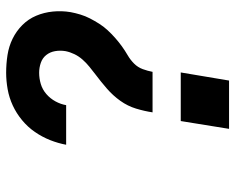

<svg xmlns="http://www.w3.org/2000/svg" viewBox="-92 -468 783 640"><g transform="rotate(90 300.0 -148.5)"><path d="M222 -359 249 -520H410L384 -359ZM223 223Q193 223 164 218.5Q135 214 109.5 201.5Q84 189 64 169Q44 149 33 123Q22 97 19 67.5Q16 38 21 8Q24 -8 29 -24.5Q34 -41 42 -56.5Q50 -72 59.5 -87Q69 -102 81 -115Q93 -128 106.5 -140Q120 -152 134.5 -162.5Q149 -173 164.5 -182Q180 -191 192.5 -203.5Q205 -216 211 -232.5Q217 -249 220 -265H355Q351 -238 342.5 -210Q334 -182 316.5 -157.5Q299 -133 276 -113Q253 -93 229 -75Q216 -65 203 -54.5Q190 -44 179 -31.5Q168 -19 161 -4.5Q154 10 151 25Q148 43 151 60Q154 77 164 89.5Q174 102 190 107.5Q206 113 223 113Q242 113 260.5 107.5Q279 102 294 89Q309 76 318.5 58.5Q328 41 331 23H463Q458 50 447.5 76.5Q437 103 420.5 127Q404 151 381 170Q358 189 332 201Q306 213 278 218Q250 223 223 223Z"/></g></svg>

Font: Iosevka SS04 XBd Ex
Style: Italic
Weight: 800
Width: 7
Italic angle: -9°
Monospace: yes
Designer: Belleve Invis
Foundry: Belleve Invis
Version: Version 19.0.0; ttfautohint (v1.8.4)